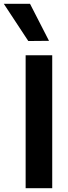

<svg xmlns="http://www.w3.org/2000/svg" viewBox="-71 -991 359 1011"><path d="M64 -700H204V0H64ZM-51 -971H87L187 -776L78 -775Z"/></svg>

Font: Lopes Sans
Style: Bold
Weight: 700
Designer: Gabriel Lam, Diego Maldonado
Foundry: TypeRant, Foresti Design
Version: Version 4.000